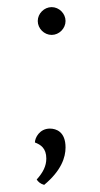

<svg xmlns="http://www.w3.org/2000/svg" viewBox="-20 -427 282 539"><path d="M125 -329C146 -329 164 -347 164 -368C164 -389 146 -407 125 -407C104 -407 86 -389 86 -368C86 -347 104 -329 125 -329ZM104 92C152 52 164 15 164 -13C164 -57 138 -66 120 -66C91 -66 78 -40 78 -27C94 -21 110 -11 110 18C110 39 101 57 83 77C87 83 93 89 104 92Z"/></svg>

Font: Arima Koshi ExtraLight
Style: Regular
Weight: 275
Designer: Joana Correia and Natanael Gama
Foundry: NDISCOVER
Version: Version 1.019;PS 001.019;hotconv 1.0.88;makeotf.lib2.5.64775